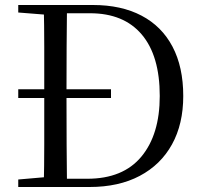

<svg xmlns="http://www.w3.org/2000/svg" viewBox="-20 -748 810 768"><path d="M424 -356H53V-391H424ZM53 0V-30L191 -42H202V0ZM155 0Q157 -84 157 -170.5Q157 -257 157 -358V-385Q157 -474 157 -559.5Q157 -645 155 -728H248Q247 -645 246.5 -560Q246 -475 246 -385V-358Q246 -257 246.5 -170.5Q247 -84 248 0ZM202 0V-33H329Q472 -33 545.5 -121.5Q619 -210 619 -364Q619 -525 547 -610Q475 -695 340 -695H202V-728H352Q465 -728 546 -685.5Q627 -643 670 -561.5Q713 -480 713 -364Q713 -252 668 -170.5Q623 -89 539 -44.5Q455 0 338 0ZM53 -698V-728H202V-687H191Z"/></svg>

Font: Noto Serif KR ExtraLight
Style: Regular
Weight: 400
Version: Version 2.002-H1;hotconv 1.1.0;makeotfexe 2.6.0